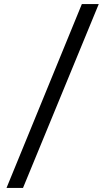

<svg xmlns="http://www.w3.org/2000/svg" viewBox="-20 -779 518 943"><path d="M12 144 382 -759H465L93 144Z"/></svg>

Font: SUSE Thin
Style: Regular
Weight: 400
Version: Version 1.000